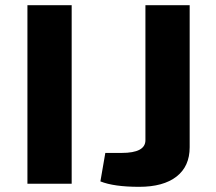

<svg xmlns="http://www.w3.org/2000/svg" viewBox="-20 -710 835 742"><path d="M257 0H86V-690H257ZM713 -690V-141Q713 -67 662 -27.5Q611 12 518 12Q420 12 368 -9L387 -119H450Q542 -119 542 -168V-690Z"/></svg>

Font: Exo 2 Expanded
Style: Bold
Weight: 700
Width: 7
Designer: Natanael Gama
Version: Version 1.001;PS 001.001;hotconv 1.0.70;makeotf.lib2.5.58329